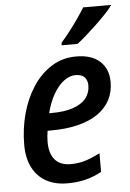

<svg xmlns="http://www.w3.org/2000/svg" viewBox="-55 -807 579 856"><g transform="rotate(-5 235.0 -378.5)"><path d="M211.4 9.8Q157.2 9.8 117.7 -12Q78.1 -33.7 56.4 -75.7Q34.7 -117.7 34.7 -177.7Q34.7 -249.5 52.7 -316.2Q70.8 -382.8 105.2 -435.5Q139.6 -488.3 188.7 -519.3Q237.8 -550.3 299.8 -550.3Q368.2 -550.3 405.5 -516.4Q442.9 -482.4 442.9 -422.9Q442.9 -379.4 424.6 -344Q406.2 -308.6 370.4 -283.4Q334.5 -258.3 281.5 -244.9Q228.5 -231.4 158.7 -231.4H144Q142.1 -219.7 140.9 -207.3Q139.6 -194.8 139.6 -182.6Q139.6 -129.4 163.6 -101.8Q187.5 -74.2 233.9 -74.2Q269 -74.2 298.6 -83.3Q328.1 -92.3 365.7 -111.3V-27.8Q330.6 -8.8 293.7 0.5Q256.8 9.8 211.4 9.8ZM157.7 -308.6H168Q226.1 -308.6 264.9 -321.8Q303.7 -335 323.2 -359.4Q342.8 -383.8 342.8 -417Q342.8 -440.4 329.6 -454.1Q316.4 -467.8 289.6 -467.8Q262.7 -467.8 236.8 -448.2Q210.9 -428.7 190.4 -392.8Q169.9 -356.9 157.7 -308.6ZM239.7 -605.5 240.2 -616.7Q259.8 -639.2 279.8 -664.8Q299.8 -690.4 317.9 -716.6Q335.9 -742.7 350.1 -765.6H469.7L469.2 -756.8Q459 -743.2 439.2 -722.7Q419.4 -702.1 396 -679.9Q372.6 -657.7 350.1 -637.9Q327.6 -618.2 311 -605.5Z"/></g></svg>

Font: Open Sans SemiCondensed SemiBold
Style: Italic
Weight: 600
Width: 4
Italic angle: -12°
Designer: Monotype Design Team
Foundry: Monotype Imaging Inc.
Version: Version 3.000